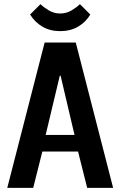

<svg xmlns="http://www.w3.org/2000/svg" viewBox="-20 -905 580 925"><path d="M15 0 195 -700H345L525 0H400L356 -175H184L140 0ZM200 -255H339L272 -540H268ZM270 -755Q221 -755 184.5 -776.5Q148 -798 125 -835L175 -885Q190 -870 215 -855Q240 -840 270 -840Q300 -840 325 -855Q350 -870 365 -885L415 -835Q393 -798 356 -776.5Q319 -755 270 -755Z"/></svg>

Font: Cuprum
Style: Regular
Weight: 400
Designer: Jovanny Lemonad
Foundry: Jovanny Lemonad
Version: Version 3.000